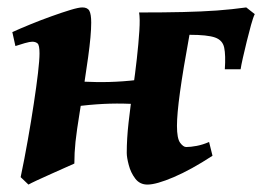

<svg xmlns="http://www.w3.org/2000/svg" viewBox="-20 -477 714 517"><path d="M180.2 -36.6Q173.8 -33.7 156.2 -25.9Q138.7 -18.1 117.9 -8.8Q97.2 0.5 79.8 8.5Q62.5 16.6 56.6 20L35.6 0Q45.9 -48.8 54.9 -100.1Q64 -151.4 71 -198Q78.1 -244.6 82.3 -280.3Q86.4 -315.9 86.4 -333Q86.4 -355.5 81.1 -360.1Q75.7 -364.7 66.9 -364.7Q60.5 -364.7 46.6 -360.8Q32.7 -356.9 21.5 -353L13.2 -390.6Q33.7 -399.9 61.8 -411.4Q89.8 -422.9 118.4 -433.1Q147 -443.4 169.4 -450.2Q191.9 -457 201.7 -457Q215.8 -457 220.7 -447.8Q225.6 -438.5 225.6 -416Q225.6 -382.8 217.3 -322.8Q209 -262.7 194.8 -175.8Q186.5 -125 183.3 -95.2Q180.2 -65.4 180.2 -36.6ZM409.7 -251 389.6 -194.8Q347.7 -197.3 312.3 -198Q276.9 -198.7 239.5 -196Q202.1 -193.4 153.3 -186L139.2 -201.7Q140.6 -207 144.3 -218.8Q147.9 -230.5 152.3 -242.4Q156.7 -254.4 159.2 -259.3Q202.1 -256.8 238 -256.1Q273.9 -255.4 311 -258.1Q348.1 -260.7 395.5 -268.1ZM490.2 -383.3Q472.7 -287.6 464.6 -228.5Q456.5 -169.4 456.5 -138.2Q456.5 -104 465.1 -92.5Q473.6 -81.1 481.4 -81.1Q493.2 -81.1 509.8 -84.2Q526.4 -87.4 543 -94.7L552.2 -57.6Q494.6 -20 447.8 0Q400.9 20 377 20Q356.4 20 344.2 3.9Q332 -12.2 326.7 -32.7Q321.3 -53.2 321.3 -65.4Q321.3 -103 326.2 -147Q331.1 -190.9 338.4 -240.2Q343.8 -277.3 348.4 -318.4Q353 -359.4 355.2 -393.6Q357.4 -427.7 354.5 -443.4Q422.4 -443.4 472.9 -444.6Q523.4 -445.8 564.2 -448.7Q605 -451.7 643.1 -457L666 -439Q661.6 -430.2 656 -409.9Q650.4 -389.6 644.5 -365.7Q638.7 -341.8 634 -321.3Q629.4 -300.8 627.9 -290.5H585.4Q587.9 -328.6 583.7 -348.6Q579.6 -368.7 559.1 -376Q538.6 -383.3 490.2 -383.3Z"/></svg>

Font: Gentium Book Plus
Style: Bold Italic
Weight: 700
Italic angle: -8°
Designer: Victor Gaultney, Annie Olsen, Iska Routamaa, Becca Hirsbrunner
Foundry: SIL International
Version: Version 6.101